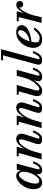

<svg xmlns="http://www.w3.org/2000/svg" viewBox="1357 -2147 800 3554"><g transform="rotate(-90 1757.0 -370.0)"><path d="M550 -153Q515 -65 477.5 -27.5Q440 10 389 10Q347 10 327.5 -9.8Q308 -29.5 308 -64.5Q308 -80 310 -91.5L311 -99Q282 -52 243.8 -21Q205.5 10 160.5 10Q94 10 62.8 -34.8Q31.5 -79.5 31.5 -152.5Q31.5 -210 53.5 -266.2Q75.5 -322.5 111.8 -368.5Q148 -414.5 191.5 -442.2Q235 -470 277.5 -470Q316.5 -470 341.8 -448.2Q367 -426.5 377 -387.5L394.5 -460H504L401 -73Q399 -65.5 399 -57.5Q399 -50 403.2 -44.2Q407.5 -38.5 417.5 -38.5Q439.5 -38.5 462.2 -68Q485 -97.5 514.5 -165ZM354.5 -334Q354.5 -376.5 339.5 -397.5Q324.5 -418.5 298.5 -418.5Q270.5 -418.5 241.8 -388.2Q213 -358 188.8 -310.2Q164.5 -262.5 149.8 -209Q135 -155.5 135 -109Q135 -78.5 148.5 -61Q162 -43.5 188 -43.5Q215.5 -43.5 244.8 -70.5Q274 -97.5 299 -141.2Q324 -185 339.2 -235.8Q354.5 -286.5 354.5 -334Z M702.5 -423.5H641.5V-460H819L779.5 -320.5Q816.5 -383.5 862.2 -426.5Q908 -469.5 957.5 -469.5Q1022.5 -469.5 1046 -425.5Q1069.5 -381.5 1050 -319.5L973 -75.5Q970 -66 970 -57Q970 -39 986.5 -39Q1011 -39 1033.5 -68.2Q1056 -97.5 1085 -165L1120.5 -153Q1086 -64.5 1048.2 -27.2Q1010.5 10 952.5 10Q865.5 10 865.5 -59Q865.5 -69 868 -82Q870.5 -95 873 -103.5L939.5 -308Q958 -366 954.2 -392.2Q950.5 -418.5 923 -418.5Q904 -418.5 878 -396.8Q852 -375 824.2 -337Q796.5 -299 771.8 -249.5Q747 -200 730 -144L690 0H583Z M1282 -423.5H1221V-460H1398.5L1359 -320.5Q1396 -383.5 1441.8 -426.5Q1487.5 -469.5 1537 -469.5Q1602 -469.5 1625.5 -425.5Q1649 -381.5 1629.5 -319.5L1552.5 -75.5Q1549.5 -66 1549.5 -57Q1549.5 -39 1566 -39Q1590.5 -39 1613 -68.2Q1635.5 -97.5 1664.5 -165L1700 -153Q1665.5 -64.5 1627.8 -27.2Q1590 10 1532 10Q1445 10 1445 -59Q1445 -69 1447.5 -82Q1450 -95 1452.5 -103.5L1519 -308Q1537.5 -366 1533.8 -392.2Q1530 -418.5 1502.5 -418.5Q1483.5 -418.5 1457.5 -396.8Q1431.5 -375 1403.8 -337Q1376 -299 1351.2 -249.5Q1326.5 -200 1309.5 -144L1269.5 0H1162.5Z M1962 -460 1873.5 -152.5Q1856.5 -94 1859 -67.8Q1861.5 -41.5 1889.5 -41.5Q1908 -41.5 1935.5 -62.5Q1963 -83.5 1992.8 -120.2Q2022.5 -157 2048.8 -205.2Q2075 -253.5 2091 -308L2131.5 -460H2240.5L2135.5 -75.5Q2133 -66 2133 -57Q2133 -39 2150 -39Q2174 -39 2196.5 -68.2Q2219 -97.5 2248 -165L2283.5 -153Q2249 -65 2210.5 -27.5Q2172 10 2114.5 10Q2070.5 10 2050 -10.2Q2029.5 -30.5 2029.5 -57.5Q2029.5 -74 2034 -91.5L2048 -145Q2009 -79.5 1958.8 -34.8Q1908.5 10 1855.5 10Q1808.5 10 1784.5 -10.2Q1760.5 -30.5 1756.2 -65Q1752 -99.5 1764 -141L1843.5 -423.5H1781.5V-460Z M2589.5 -153Q2554.5 -65 2516.5 -27.5Q2478.5 10 2420.5 10Q2376.5 10 2356.8 -8.2Q2337 -26.5 2337 -55.5Q2337 -67.5 2338.5 -76.2Q2340 -85 2342.5 -92.5L2509.5 -713.5H2420V-750H2623.5L2441.5 -75Q2438.5 -64.5 2438.5 -57Q2438.5 -38.5 2456.5 -38.5Q2478.5 -38.5 2501.5 -68Q2524.5 -97.5 2554 -165Z M2749.5 -100.5Q2749.5 -66.5 2770.2 -51.2Q2791 -36 2822 -36Q2871 -36 2914 -67.2Q2957 -98.5 2989.5 -149.5L3022 -129Q3000.5 -92.5 2969.2 -60.8Q2938 -29 2896.8 -9.5Q2855.5 10 2803.5 10Q2727 10 2687.5 -35.2Q2648 -80.5 2648 -150Q2648 -209.5 2670 -266.5Q2692 -323.5 2731.5 -369.5Q2771 -415.5 2823.5 -442.8Q2876 -470 2937 -470Q2999.5 -470 3034.2 -441Q3069 -412 3069 -370Q3069 -319.5 3026.8 -281Q2984.5 -242.5 2914.2 -219Q2844 -195.5 2761 -189Q2749.5 -140 2749.5 -100.5ZM2936 -434Q2900 -434 2868 -402.8Q2836 -371.5 2810.5 -322.8Q2785 -274 2769.5 -221.5Q2827 -229 2873.5 -254.8Q2920 -280.5 2947.8 -316.8Q2975.5 -353 2975.5 -392Q2975.5 -410.5 2965.8 -422.2Q2956 -434 2936 -434Z M3216.5 -423.5H3141.5V-460H3325.5L3294 -330.5Q3324.5 -389.5 3363.2 -429.5Q3402 -469.5 3444.5 -469.5Q3475.5 -469.5 3495 -451.8Q3514.5 -434 3514.5 -404Q3514.5 -377 3497.5 -358.5Q3480.5 -340 3454 -340Q3429.5 -340 3412.5 -354Q3395.5 -368 3395.5 -392.5Q3395.5 -407 3401 -419Q3368.5 -397 3339 -351.2Q3309.5 -305.5 3286.2 -250.8Q3263 -196 3250 -147.5L3214.5 0H3110.5Z"/></g></svg>

Font: Bodoni* 06pt Medium
Style: Italic
Weight: 500
Italic angle: -13°
Version: Version 2.3